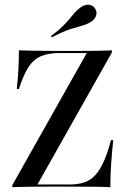

<svg xmlns="http://www.w3.org/2000/svg" viewBox="-20 -781 534 801"><path d="M31.5 0V-8.9L341.9 -559.7H228.2Q181.5 -559.7 150.4 -546.4Q119.4 -533.1 98.4 -500.4Q77.4 -467.7 58.9 -409.7H50Q54.8 -453.2 56.9 -493.1Q58.9 -533.1 58.9 -571Q83.9 -570.2 121 -569.4Q158.1 -568.5 212.9 -568.5H300.8Q334.7 -568.5 374.2 -569Q413.7 -569.4 446.8 -571V-562.1L136.3 -11.3H271Q306.5 -11.3 332.7 -20.6Q358.9 -29.8 378.2 -51.2Q397.6 -72.6 413.3 -108.1Q429 -143.5 442.7 -196H452.4Q446.8 -144.4 443.5 -95.6Q440.3 -46.8 440.3 0Q408.9 -1.6 363.7 -2Q318.5 -2.4 251.6 -2.4H182.3Q146 -2.4 106 -2Q66.1 -1.6 31.5 0ZM196 -625 192.7 -630.6Q224.2 -654 242.3 -672.2Q260.5 -690.3 271.8 -704.4Q283.1 -718.5 293.1 -729.8Q303.2 -741.1 318.5 -751.6Q336.3 -763.7 352.8 -760.9Q369.4 -758.1 377.4 -744.4Q385.5 -731.5 381 -716.1Q376.6 -700.8 358.9 -689.5Q341.9 -679 322.2 -673.8Q302.4 -668.5 273 -659.3Q243.5 -650 196 -625Z"/></svg>

Font: Playfair 144pt SemiCondensed Medium
Style: Regular
Weight: 500
Width: 4
Designer: Claus Eggers Sørensen
Foundry: Claus Eggers Sørensen
Version: Version 2.203